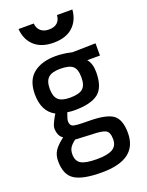

<svg xmlns="http://www.w3.org/2000/svg" viewBox="-177 -824 878 1150"><g transform="rotate(-20 262.0 -249.0)"><path d="M267 240Q147 240 95 207Q43 174 43 87Q43 48 61 21Q79 -6 120 -37Q89 -57 89 -108Q89 -117 98 -137Q107 -157 116 -172L125 -187Q49 -227 49 -337Q49 -426 101.5 -468Q154 -510 244 -510Q265 -510 291 -507Q317 -504 332 -500L347 -497L495 -500V-422H414Q440 -391 440 -337Q440 -240 392.5 -203Q345 -166 241 -166Q215 -166 195 -170Q180 -131 180 -118Q180 -91 198.5 -84Q217 -77 293 -77Q408 -77 451 -46.5Q494 -16 494 71Q494 240 267 240ZM285 5 183 0Q157 20 147 36.5Q137 53 137 78Q137 120 165.5 137.5Q194 155 268 155Q335 155 366.5 136.5Q398 118 398 76Q398 31 375.5 18.5Q353 6 285 5ZM241 -246Q298 -246 322 -266Q346 -286 346 -337Q346 -390 323 -409.5Q300 -429 243 -429Q191 -429 167.5 -408Q144 -387 144 -337Q144 -289 166 -267.5Q188 -246 241 -246ZM91 -738H188Q190 -708 209.5 -690.5Q229 -673 262 -673Q297 -673 315.5 -690Q334 -707 336 -738H434Q429 -670 385 -629.5Q341 -589 262 -589Q184 -589 140 -629.5Q96 -670 91 -738Z"/></g></svg>

Font: TitilliumText22L Lt
Style: Medium
Weight: 500
Designer: Campivisivi
Foundry: Campivisivi
Version: 1.000